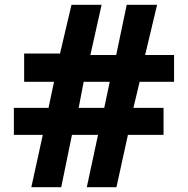

<svg xmlns="http://www.w3.org/2000/svg" viewBox="-20 -783 785 803"><path d="M236 0H111L159 -219H38V-332H183L206 -441H81V-559H231L279 -763H405L358 -553H466L510 -763H637L587 -553H708V-441H564L538 -332H664V-219H515L467 0H343L390 -219H281ZM330 -441 309 -332H416L439 -441Z"/></svg>

Font: Open Sauce Sans Black
Style: Regular
Weight: 900
Designer: Alfredo Marco Pradil
Foundry: Creative Sauce Fz LLC
Version: Version 1.477